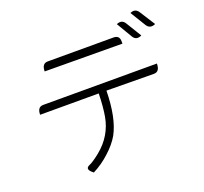

<svg xmlns="http://www.w3.org/2000/svg" viewBox="-145 -1002 1291 1216"><g transform="rotate(-20 500.0 -394.0)"><path d="M213 -664Q213 -717 253 -717H696Q736 -717 736 -677V-661L213 -664ZM92 -416Q92 -468 132 -468H898Q898 -413 858 -413L539 -416Q536 -232 481 -132Q453 -83 400 -35Q348 13 287 44Q239 8 275 -9Q301 -19 352 -60Q403 -102 432 -151Q463 -202 474 -264Q485 -326 487 -416H92ZM745 -789Q783 -806 803 -772L866 -669Q827 -650 807 -684L745 -789ZM850 -826Q887 -843 908 -809L973 -707Q934 -689 913 -723L850 -826Z"/></g></svg>

Font: Swei Half Moon CJK SC
Style: Light
Weight: 300
Version: Version 2.071